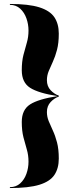

<svg xmlns="http://www.w3.org/2000/svg" viewBox="-20 -800 372 970"><path d="M30 -780Q125 -780 178.8 -763Q232.5 -746 254.8 -712.8Q277 -679.5 277 -630Q277 -582.5 268 -548.2Q259 -514 247 -488.2Q235 -462.5 226 -440.5Q217 -418.5 217 -395Q217 -364 235.8 -344.2Q254.5 -324.5 277 -317V-312Q254.5 -304.5 235.8 -284.5Q217 -264.5 217 -234Q217 -210.5 226 -188.2Q235 -166 247 -140.5Q259 -115 268 -80.8Q277 -46.5 277 1Q277 50.5 254.8 83.8Q232.5 117 178.8 133.5Q125 150 30 150V145.5Q61 145.5 82 126.5Q103 107.5 113.5 78Q124 48.5 124 17Q124 -16 115.5 -44.8Q107 -73.5 98.5 -106.2Q90 -139 90 -184Q90 -245.5 132 -272.5Q174 -299.5 271.5 -314.5Q174 -329.5 132 -356.5Q90 -383.5 90 -445Q90 -490 98.5 -522.8Q107 -555.5 115.5 -584.2Q124 -613 124 -646Q124 -677.5 113.5 -707.2Q103 -737 82 -756.2Q61 -775.5 30 -775.5Z"/></svg>

Font: Bodoni* 36pt
Style: Bold
Weight: 700
Version: Version 2.3